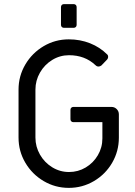

<svg xmlns="http://www.w3.org/2000/svg" viewBox="-20 -900 657 932"><path d="M70 -232V-465Q70 -531 103 -587Q136 -643 192 -676Q248 -709 314 -709Q369 -709 417 -690Q465 -671 500 -636Q505 -632 505 -624Q505 -617 500 -611Q493 -603 472 -582Q465 -577 458 -577Q450 -577 443 -584Q392 -632 315 -632Q271 -632 233.5 -609Q196 -586 174 -547.5Q152 -509 152 -465V-232Q152 -188 174 -149.5Q196 -111 233.5 -88Q271 -65 315 -65Q359 -65 396 -87Q433 -109 455 -146.5Q477 -184 477 -228V-307H336Q330 -307 326 -311Q322 -315 322 -321V-367Q322 -373 326 -377Q330 -381 336 -381H521Q536 -381 546.5 -370.5Q557 -360 557 -345V-232Q557 -166 524.5 -110Q492 -54 436 -21Q380 12 314 12Q248 12 192 -21Q136 -54 103 -110Q70 -166 70 -232ZM276 -779V-866Q276 -872 280 -876Q284 -880 290 -880H338Q344 -880 348 -876Q352 -872 352 -866V-779Q352 -773 348 -769Q344 -765 338 -765H290Q284 -765 280 -769Q276 -773 276 -779Z"/></svg>

Font: Miriam Libre
Style: Regular
Weight: 400
Designer: Michal Sahar
Foundry: Hagilda
Version: Version 1.001